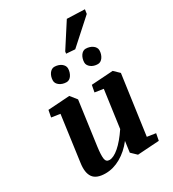

<svg xmlns="http://www.w3.org/2000/svg" viewBox="-231 -1105 1118 1241"><g transform="rotate(-30 328.0 -484.5)"><path d="M394 -529.8 555.7 -540.5 595.2 -502.4 533.7 -61 597.7 -51.3 587.9 0 426.8 10.7 387.2 -27.3 398.4 -108.9Q355.5 -53.2 299.8 -21.2Q244.1 10.7 186 10.7Q118.7 10.7 93.5 -24.7Q68.4 -60.1 78.6 -129.9L125 -468.8L60.5 -478.5L70.3 -529.8L231.9 -540.5L270 -492.7L225.1 -165.5Q217.3 -107.4 221.2 -79.6Q225.1 -51.8 250.5 -51.8Q281.7 -51.8 323.2 -87.6Q364.7 -123.5 409.7 -190.4L448.2 -468.8L384.3 -478.5ZM189.5 -678.2Q189.5 -693.4 193.6 -706.8Q197.8 -720.2 204.8 -730.2Q211.9 -740.2 221.4 -746.1Q231 -752 241.2 -752Q256.3 -752 269.8 -747.8Q283.2 -743.7 293 -736.3Q302.7 -729 308.3 -719.5Q314 -710 314 -699.2Q314 -684.6 309.8 -671.4Q305.7 -658.2 298.8 -647.9Q292 -637.7 282.5 -631.8Q272.9 -626 262.7 -626Q247.1 -626 233.9 -630.1Q220.7 -634.3 210.7 -641.6Q200.7 -648.9 195.1 -658.4Q189.5 -668 189.5 -678.2ZM423.8 -678.2Q423.8 -693.4 428 -706.8Q432.1 -720.2 439 -730.2Q445.8 -740.2 455.3 -746.1Q464.8 -752 475.1 -752Q490.2 -752 503.7 -747.8Q517.1 -743.7 527.1 -736.3Q537.1 -729 542.7 -719.5Q548.3 -710 548.3 -699.2Q548.3 -684.6 544.2 -671.4Q540 -658.2 533 -647.9Q525.9 -637.7 516.4 -631.8Q506.8 -626 496.1 -626Q480.5 -626 467.3 -630.1Q454.1 -634.3 444.6 -641.6Q435.1 -648.9 429.4 -658.4Q423.8 -668 423.8 -678.2ZM353 -802.7 467.3 -980 599.6 -975.1 594.7 -942.9 416 -782.2 350.6 -787.1Z"/></g></svg>

Font: Noticia Text
Style: Bold Italic
Weight: 700
Italic angle: -8°
Designer: JM Sole
Foundry: JM Sole
Version: Version 1.003